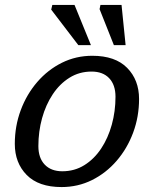

<svg xmlns="http://www.w3.org/2000/svg" viewBox="-20 -748 625 778"><path d="M354 -522Q447 -522 495.2 -473Q543.5 -424 543.5 -347Q543.5 -275 519.5 -210.5Q495.5 -146 452.5 -96.2Q409.5 -46.5 352.5 -18.2Q295.5 10 229.5 10Q136.5 10 88.2 -39Q40 -88 40 -165Q40 -237 64 -301.5Q88 -366 131 -415.8Q174 -465.5 231 -493.8Q288 -522 354 -522ZM232.5 -54Q282 -54 321.8 -78.8Q361.5 -103.5 389.8 -146Q418 -188.5 433 -242.8Q448 -297 448 -356Q448 -404 422.5 -431Q397 -458 351 -458Q301.5 -458 261.8 -433.2Q222 -408.5 193.8 -366Q165.5 -323.5 150.5 -269.2Q135.5 -215 135.5 -156Q135.5 -108 161.2 -81Q187 -54 232.5 -54ZM348.5 -565H297.5L187.5 -709L192 -728H282ZM489 -565H441.5L383.5 -711L387 -728H472.5Z"/></svg>

Font: Newsreader Caption
Style: Italic
Weight: 400
Italic angle: -17°
Designer: Hugues Gentile
Foundry: Production Type
Version: Version 1.001